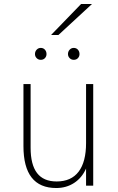

<svg xmlns="http://www.w3.org/2000/svg" viewBox="-20 -934 592 966"><path d="M263 12Q180.5 12 139.2 -40.8Q98 -93.5 98 -199V-511H134V-191Q134 -105.5 166.5 -63.2Q199 -21 265 -21Q338 -21 375.5 -70.2Q413 -119.5 413 -214V-511H449V0H413V-86Q392 -39 352.8 -13.5Q313.5 12 263 12ZM351 -633Q339 -633 330.5 -641.5Q322 -650 322 -662Q322 -675 330.5 -684Q339 -693 351 -693Q364 -693 372 -684Q380 -675 380 -662Q380 -650 372 -641.5Q364 -633 351 -633ZM185 -633Q173 -633 164.5 -641.5Q156 -650 156 -662Q156 -675 164.5 -684Q173 -693 185 -693Q198 -693 206 -684Q214 -675 214 -662Q214 -650 206 -641.5Q198 -633 185 -633ZM237 -758 388 -914H443L274 -758Z"/></svg>

Font: Overpass Thin
Style: Regular
Weight: 250
Designer: Delve Withrington, Dave Bailey, Thomas Jockin
Foundry: Delve Fonts LLC
Version: Version 4.000